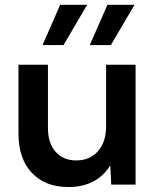

<svg xmlns="http://www.w3.org/2000/svg" viewBox="-20 -752 637 782"><path d="M532.2 0H433.1L429.2 -78.6Q402.8 -35.6 359.9 -12.9Q316.9 9.8 258.3 9.8Q164.1 9.8 109.6 -48.1Q55.2 -106 55.2 -207.5V-488.3H175.3V-230.5Q175.3 -169.4 206.3 -134Q237.3 -98.6 290.5 -98.6Q345.7 -98.6 378.9 -136.2Q412.1 -173.8 412.1 -236.3V-488.3H532.2ZM238.8 -568.4H153.3L225.1 -732.4H335ZM431.6 -568.4H345.7L417.5 -732.4H527.8Z"/></svg>

Font: Kumbh Sans SemiBold
Style: Regular
Weight: 600
Version: Version 1.005